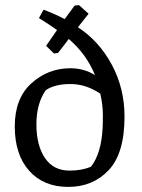

<svg xmlns="http://www.w3.org/2000/svg" viewBox="-20 -726 556 754"><path d="M469 -268Q469 -124 407 -58Q345 8 248 8Q151 8 94.5 -55.5Q38 -119 38 -229.5Q38 -340 103.5 -399Q169 -458 256 -458Q310 -458 353 -431Q320 -513 250 -573Q243 -563 233 -550.5Q223 -538 217 -530L208 -518L192 -516L161 -546L204 -608Q189 -619 162 -636.5Q135 -654 133 -655L151 -688Q196 -671 234 -651L273 -704L290 -706L328 -672Q308 -647 286 -619Q369 -565 419 -472Q469 -379 469 -268ZM383 -224Q384 -241 384 -276.5Q384 -312 374 -358Q318 -396 256.5 -396Q195 -396 160 -372Q123 -320 123 -237.5Q123 -155 156.5 -105.5Q190 -56 253 -56Q301 -56 337 -71Q378 -123 383 -224Z"/></svg>

Font: Fenix
Style: Regular
Weight: 400
Designer: Fernando Diaz
Foundry: Fernando Diaz
Version: 004.301